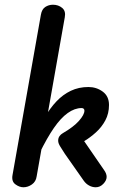

<svg xmlns="http://www.w3.org/2000/svg" viewBox="-20 -792 529 812"><path d="M79 0Q62 0 45 -12.5Q28 -25 33 -52L153 -730Q157 -753 171.5 -762.5Q186 -772 204 -772Q227 -772 243 -758.5Q259 -745 254 -719L135 -46Q132 -24 115 -12Q98 0 79 0ZM147 -144 170 -297Q192 -335 219 -363.5Q246 -392 279.5 -408Q313 -424 354 -424Q388 -424 414.5 -404.5Q441 -385 441 -348Q441 -312 425.5 -283Q410 -254 385.5 -232Q361 -210 336 -195L420 -73Q431 -58 431 -44Q431 -29 417 -14.5Q403 0 385 0Q370 0 356.5 -7.5Q343 -15 334 -28L254 -142Q244 -158 235 -172Q226 -186 226 -197Q226 -208 231.5 -216Q237 -224 246 -229Q291 -255 314 -281Q337 -307 337 -324Q337 -329 334 -332Q331 -335 325 -335Q296 -335 266.5 -314Q237 -293 208 -251Q179 -209 147 -144Z"/></svg>

Font: Edu VIC WA NT Beginner SemiBold
Style: Regular
Weight: 600
Designer: Tina and Corey Anderson
Foundry: Google for Education
Version: Version 1.003